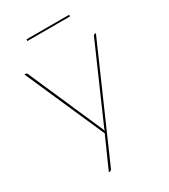

<svg xmlns="http://www.w3.org/2000/svg" viewBox="-201 -740 891 1014"><g transform="rotate(-30 245.0 -232.5)"><path d="M27.5 0ZM174.5 169Q173 173 170 176.5Q167 180 162.5 180H155.5L239.5 -8.5L27.5 -490H34.5Q38.5 -490 41 -487.8Q43.5 -485.5 44.5 -483L239.5 -38Q241.5 -33.5 243.2 -29Q245 -24.5 246 -19.5Q247 -24.5 248.8 -29Q250.5 -33.5 252.5 -38L447.5 -483Q451 -490 456.5 -490H463.5ZM129.5 -645H389.5V-635H129.5Z"/></g></svg>

Font: Lato Hairline
Style: Regular
Weight: 100
Designer: Lukasz Dziedzic
Foundry: tyPoland Lukasz Dziedzic
Version: Version 2.007; 2014-02-27